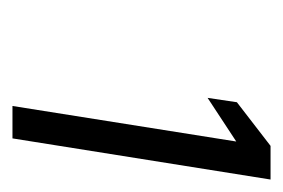

<svg xmlns="http://www.w3.org/2000/svg" viewBox="-93 -749 454 308"><g transform="rotate(90 134.0 -595.0)"><path d="M137 -701 207 -747 150 -388H202L268 -802H214L144 -748Z"/></g></svg>

Font: Charger Sport
Style: LitNrwObl
Weight: 300
Designer: Jasper
Foundry: Cannot Into Space Fonts
Version: Version 1.1